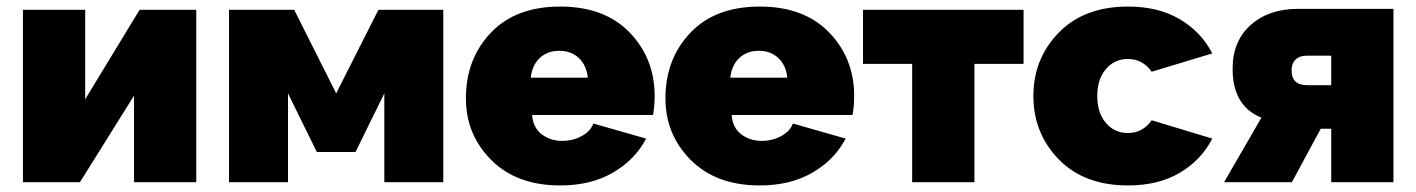

<svg xmlns="http://www.w3.org/2000/svg" viewBox="-20 -556 4323 586"><path d="M50 0V-526H240V-253L406 -526H579V0H389V-264L224 0Z M679 0V-526H878L1006 -271L1135 -526H1333V0H1153V-271L1065 -92H947L859 -271V0Z M1690 10Q1557 10 1479.5 -67.5Q1402 -145 1402 -256Q1402 -376 1478 -456Q1554 -536 1690 -536Q1825 -536 1901.5 -457Q1978 -378 1978 -263Q1978 -232 1973 -205H1604Q1607 -166 1633.5 -146Q1660 -126 1696 -126Q1728 -126 1755 -140.5Q1782 -155 1791 -179L1952 -133Q1918 -68 1850.5 -29Q1783 10 1690 10ZM1600 -319H1774Q1770 -357 1746.5 -379Q1723 -401 1687 -401Q1651 -401 1627.5 -379Q1604 -357 1600 -319Z M2299 10Q2166 10 2088.5 -67.5Q2011 -145 2011 -256Q2011 -376 2087 -456Q2163 -536 2299 -536Q2434 -536 2510.5 -457Q2587 -378 2587 -263Q2587 -232 2582 -205H2213Q2216 -166 2242.5 -146Q2269 -126 2305 -126Q2337 -126 2364 -140.5Q2391 -155 2400 -179L2561 -133Q2527 -68 2459.5 -29Q2392 10 2299 10ZM2209 -319H2383Q2379 -357 2355.5 -379Q2332 -401 2296 -401Q2260 -401 2236.5 -379Q2213 -357 2209 -319Z M2764 0V-361H2614V-526H3104V-361H2954V0Z M3423 10Q3289 10 3211.5 -69.5Q3134 -149 3134 -263Q3134 -377 3211.5 -456.5Q3289 -536 3423 -536Q3515 -536 3580.5 -497.5Q3646 -459 3680 -393L3495 -337Q3468 -376 3422 -376Q3382 -376 3355.5 -345.5Q3329 -315 3329 -263Q3329 -211 3355.5 -180.5Q3382 -150 3422 -150Q3468 -150 3495 -189L3680 -133Q3646 -67 3580.5 -28.5Q3515 10 3423 10Z M3716 0 3830 -197Q3742 -232 3742 -346Q3742 -431 3797.5 -480Q3853 -529 3941 -529H4233V0H4043V-163H4011L3923 0ZM3970 -296H4043V-386H3968Q3946 -386 3934 -374Q3922 -362 3922 -341Q3922 -296 3970 -296Z"/></svg>

Font: Raleway-v4020 Black
Style: Regular
Weight: 900
Designer: Matt McInerney, Pablo Impallari, Rodrigo Fuenzalida
Foundry: Matt McInerney, Pablo Impallari, Rodrigo Fuenzalida
Version: Version 4.020;PS 004.020;hotconv 1.0.88;makeotf.lib2.5.64775